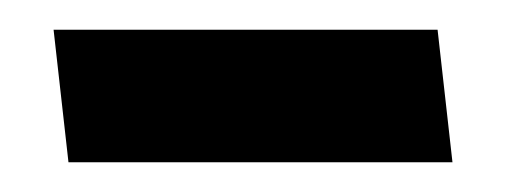

<svg xmlns="http://www.w3.org/2000/svg" viewBox="-20 -338 340 129"><path d="M284 -229H26L16 -318H274Z"/></svg>

Font: Palanquin SemiBold
Style: Regular
Weight: 600
Designer: Pria Ravichandran
Version: Version 1.0.4